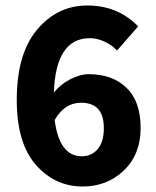

<svg xmlns="http://www.w3.org/2000/svg" viewBox="-20 -667 568 699"><path d="M281 12Q180 12 110.5 -67Q41 -146 41 -303Q41 -471 115 -559Q189 -647 298 -647Q409 -647 483 -571L406 -483Q389 -502 361.5 -515Q334 -528 307 -528Q183 -528 176 -330Q200 -360 236 -378.5Q272 -397 303 -397Q389 -397 440.5 -347.5Q492 -298 492 -201Q492 -105 431 -46.5Q370 12 281 12ZM278 -98Q313 -98 335.5 -124Q358 -150 358 -201Q358 -293 275 -293Q215 -293 179 -230Q196 -98 278 -98Z"/></svg>

Font: Toshiba Sans
Style: Bold
Weight: 700
Designer: Paul D. Hunt
Foundry: Toshiba Corporation
Version: Version 2.020;PS 2.0;hotconv 1.0.86;makeotf.lib2.5.63406